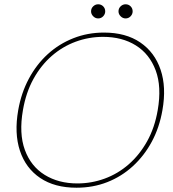

<svg xmlns="http://www.w3.org/2000/svg" viewBox="-20 -864 807 896"><path d="M337 12Q235 12 167.5 -33.5Q100 -79 73 -160.5Q46 -242 65 -350Q79 -430 114.5 -496.5Q150 -563 202.5 -611Q255 -659 322 -685.5Q389 -712 465 -712Q567 -712 634.5 -666Q702 -620 729.5 -538.5Q757 -457 738 -350Q724 -269 688.5 -203Q653 -137 600 -88.5Q547 -40 480.5 -14Q414 12 337 12ZM341 -8Q407 -8 468.5 -30.5Q530 -53 580.5 -97Q631 -141 666.5 -204.5Q702 -268 716 -350Q735 -459 706.5 -535.5Q678 -612 614 -652Q550 -692 461 -692Q395 -692 333.5 -669.5Q272 -647 221.5 -603Q171 -559 136 -495.5Q101 -432 87 -350Q68 -241 96 -164.5Q124 -88 188.5 -48Q253 -8 341 -8ZM438 -778Q425 -778 415 -788Q405 -798 405 -811Q405 -825 415 -834.5Q425 -844 438 -844Q452 -844 461.5 -834.5Q471 -825 471 -811Q471 -798 461.5 -788Q452 -778 438 -778ZM566 -778Q553 -778 543 -788Q533 -798 533 -811Q533 -825 543 -834.5Q553 -844 566 -844Q580 -844 589.5 -834.5Q599 -825 599 -811Q599 -798 589.5 -788Q580 -778 566 -778Z"/></svg>

Font: DM Sans 24pt Thin
Style: Italic
Weight: 250
Italic angle: -10°
Designer: Colophon Foundry, Jonny Pinhorn
Foundry: Colophon Foundry
Version: Version 4.004;gftools[0.9.30]